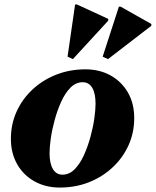

<svg xmlns="http://www.w3.org/2000/svg" viewBox="-20 -828 701 864"><path d="M249 16Q185 16 135 -12Q85 -40 57 -89.5Q29 -139 29 -203Q29 -269 54.5 -325.5Q80 -382 126 -425Q172 -468 233 -492Q294 -516 364 -516Q429 -516 478.5 -488Q528 -460 556 -411Q584 -362 584 -297Q584 -231 558.5 -174.5Q533 -118 487 -75Q441 -32 380.5 -8Q320 16 249 16ZM261 -42Q292 -42 316 -66.5Q340 -91 357.5 -129.5Q375 -168 387 -212Q399 -256 404.5 -295.5Q410 -335 410 -361Q410 -408 395 -433Q380 -458 352 -458Q321 -458 297 -433.5Q273 -409 255.5 -370.5Q238 -332 226 -288Q214 -244 208.5 -204.5Q203 -165 203 -139Q203 -93 218 -67.5Q233 -42 261 -42ZM308 -562 284 -573 318 -808H326L467 -743V-735ZM466 -562 442 -573 515 -798H523L661 -720V-712Z"/></svg>

Font: Platypi ExtraBold
Style: Italic
Weight: 800
Italic angle: -13°
Designer: David Sargent
Foundry: Bolt Cutter Type
Version: Version 1.200; ttfautohint (v1.8.4.7-5d5b)